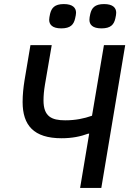

<svg xmlns="http://www.w3.org/2000/svg" viewBox="-20 -919 640 939"><path d="M371.8 0H475.5L592.3 -698.2H488.3L430 -353C390.3 -339.1 349.4 -330.6 298.7 -330.6C232.2 -330.6 192.8 -349.4 192.8 -427.9C192.8 -451.3 195 -475.5 199.9 -505.3L233 -698.2H128.9L99.8 -525.2C94.5 -491.5 90.6 -456 90.6 -420.1C90.6 -306.1 145.2 -242.9 281.2 -242.9C332 -242.9 373.9 -251.4 411.2 -265.3H416.2ZM220.5 -822.1C220.5 -799 235.8 -780.2 279.5 -780.2C325.6 -780.2 340.6 -799.4 347.3 -828.5C350.1 -840.2 351.9 -850.1 351.9 -856.9C351.9 -880 336.3 -899.1 292.3 -899.1C246.4 -899.1 231.9 -879.6 224.8 -850.9C222.3 -839.1 220.5 -829.2 220.5 -822.1ZM417.3 -822.1C417.3 -799 432.2 -780.2 476.2 -780.2C522.4 -780.2 537.3 -799.4 544 -828.5C546.9 -840.2 548.3 -850.1 548.3 -856.9C548.3 -880 533 -899.1 489 -899.1C443.2 -899.1 428.3 -879.6 421.5 -850.9C418.7 -839.1 417.3 -829.2 417.3 -822.1Z"/></svg>

Font: Margiela Mono Italic Medium It
Style: Regular
Weight: 500
Designer: Mike Abbink, Paul van der Laan, Pieter van Rosmalen
Foundry: Bold Monday
Version: Version 2.003 2021